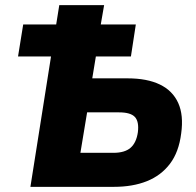

<svg xmlns="http://www.w3.org/2000/svg" viewBox="-20 -725 762 745"><path d="M98 0 178 -506H50L70 -630H198L210 -705H384L371 -630H507L488 -506H352L338 -421H475Q551 -421 600.5 -397Q650 -373 671.5 -325.5Q693 -278 683 -207Q674 -135 639.5 -89.5Q605 -44 550 -22Q495 0 422 0ZM292 -132H420Q464 -132 486.5 -151.5Q509 -171 515 -212Q520 -253 503.5 -271Q487 -289 442 -289H318Z"/></svg>

Font: Nunito Sans 10pt SemiCondensed Black
Style: Italic
Weight: 900
Width: 4
Italic angle: -9°
Designer: Vernon Adams
Foundry: Vernon Adams
Version: Version 3.101;gftools[0.9.27]